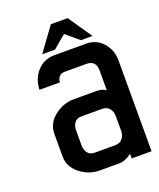

<svg xmlns="http://www.w3.org/2000/svg" viewBox="-116 -667 613 742"><g transform="rotate(-20 190.5 -296.0)"><path d="M317.9 -496.6H270L216.8 -541.5L163.6 -496.6H110.8L182.1 -594.2H251ZM297.9 -362.3Q297.9 -403.3 258.3 -403.3H169.4Q154.8 -403.3 146.7 -394.3Q138.7 -385.3 138.2 -371.1H54.2Q55.2 -415.5 83 -446.3Q110.8 -477.1 153.8 -477.1H284.2Q326.2 -477.1 353 -446.8Q379.9 -416.5 379.9 -373V0H298.3V-19Q272 1.5 246.6 1.5H166.5Q122.1 1.5 85.9 -27.3Q49.8 -56.2 49.8 -98.1V-190.9Q49.8 -233.9 85.9 -262.7Q122.1 -291.5 166.5 -291.5H261.2Q280.8 -291.5 297.9 -280.8ZM296.4 -114.3V-174.8Q296.4 -193.4 285.9 -206.3Q275.4 -219.2 255.4 -219.2H172.4Q151.9 -219.2 142.6 -206.3Q133.3 -193.4 133.3 -174.8V-114.3Q133.3 -95.7 142.6 -82.8Q151.9 -69.8 172.4 -69.8H255.4Q275.4 -69.8 285.9 -82.8Q296.4 -95.7 296.4 -114.3Z"/></g></svg>

Font: Uroob
Style: Regular
Weight: 400
Designer: Hussain K H
Foundry: Swanthanthra Malayalam Computing(http://smc.org.in)
Version: Version 2.0.0+20200101